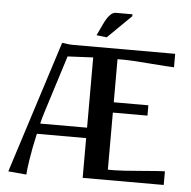

<svg xmlns="http://www.w3.org/2000/svg" viewBox="-56 -859 919 923"><g transform="rotate(5 404.0 -398.0)"><path d="M545.9 -794.9 432.1 -683.1 382.8 -689 408.2 -743.2Q437 -804.2 464.8 -804.2H545.9ZM767.1 -632.8V-567.9Q748.5 -567.9 653.3 -575.4Q558.1 -583 525.9 -583H493.2V-375H660.2V-325.2H493.2V-49.8H525.9Q558.1 -49.8 653.3 -57.9Q748.5 -65.9 767.1 -65.9V0H376V-191.9H138.2Q122.6 -124 113.8 -66.4Q105 -8.8 105 7.8L17.1 0L221.2 -638.2Q252.9 -632.8 271 -632.8ZM376 -242.2V-581.1L252.9 -575.2L165 -296.9Q155.3 -266.1 149.9 -242.2Z"/></g></svg>

Font: Resagokr
Style: Bold
Weight: 600
Designer: gluk
Foundry: gluk
Version: Version 0.95